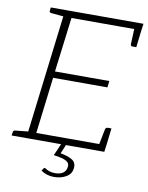

<svg xmlns="http://www.w3.org/2000/svg" viewBox="-95 -774 786 1020"><g transform="rotate(10 297.5 -264.0)"><path d="M87 0 173 -706H595L590 -670H213L176 -375H469L465 -340H172L135 -36H513L508 0ZM472 -23 491 -119Q492 -123 495.5 -126Q499 -129 504 -129H524L513 -36ZM552 -683 590 -670 579 -577H558Q553 -577 550.5 -580Q548 -583 548 -587ZM186 -706 177 -670 102 -677Q97 -678 94.5 -680.5Q92 -683 93 -688L95 -706ZM8 0 11 -18Q11 -23 14.5 -26Q18 -29 22 -29L99 -37L100 0ZM267 178Q247 178 228.5 172Q210 166 197 156L205 144Q209 138 214 140Q226 148 239 152.5Q252 157 270 157Q297 157 312.5 146Q328 135 331 115Q334 96 322.5 86.5Q311 77 291 72Q271 67 247 64L276 -2H302L281 48Q322 55 345 69.5Q368 84 364 115Q361 145 333 161.5Q305 178 267 178Z"/></g></svg>

Font: Aleo ExtraLight
Style: Italic
Weight: 250
Italic angle: -7°
Designer: Alessio Laiso
Foundry: Alessio Laiso
Version: Version 2.001;gftools[0.9.29]